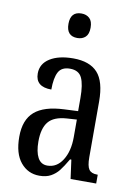

<svg xmlns="http://www.w3.org/2000/svg" viewBox="-86 -812 626 879"><g transform="rotate(10 227.0 -372.5)"><path d="M38 -150Q38 -229 82 -267Q126 -305 218 -309L283 -312V-373Q283 -436 268.5 -466.5Q254 -497 213 -497Q174 -497 159.5 -469.5Q145 -442 145 -388Q71 -388 71 -450Q71 -495 111.5 -520.5Q152 -546 220 -546Q296 -546 333 -505.5Q370 -465 370 -372V-113Q370 -72 381 -56.5Q392 -41 419 -41H422V0H303L291 -88H285Q264 -52 249 -33Q234 -14 212.5 -2Q191 10 159 10Q106 10 72 -31Q38 -72 38 -150ZM284 -191V-273L238 -270Q178 -266 153 -235.5Q128 -205 128 -144Q128 -96 142.5 -69Q157 -42 187 -42Q231 -42 257.5 -84Q284 -126 284 -191ZM170 -698Q170 -755 221 -755Q244 -755 258.5 -741.5Q273 -728 273 -698Q273 -668 258.5 -654.5Q244 -641 221 -641Q170 -641 170 -698Z"/></g></svg>

Font: Noto Serif Cond
Style: Regular
Weight: 400
Width: 3
Designer: Monotype Design Team
Foundry: Monotype Imaging Inc.
Version: Version 1.001